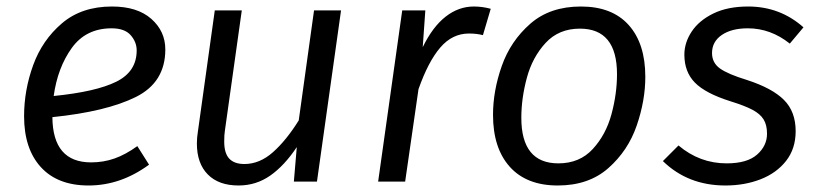

<svg xmlns="http://www.w3.org/2000/svg" viewBox="-20 -558 2517 590"><path d="M141 -198Q142 -59 260 -59Q298 -59 332 -71Q366 -83 402 -109L438 -52Q351 12 252 12Q157 12 105.5 -44.5Q54 -101 54 -201Q54 -281 82 -358Q110 -435 170.5 -486.5Q231 -538 324 -538Q402 -538 445 -500Q488 -462 488 -406Q488 -305 397.5 -260Q307 -215 141 -198ZM400 -403Q400 -429 381.5 -450Q363 -471 323 -471Q244 -471 200.5 -410.5Q157 -350 145 -263Q275 -276 337.5 -307Q400 -338 400 -403Z M585 -117Q585 -135 588 -153L640 -526H723L671 -156Q669 -144 669 -123Q669 -87 684.5 -70.5Q700 -54 731 -54Q778 -54 819 -90.5Q860 -127 898 -188L945 -526H1028L954 0H883L892 -106Q854 -49 810.5 -18.5Q767 12 713 12Q652 12 618.5 -22Q585 -56 585 -117Z M1488 -531 1464 -450Q1445 -455 1421 -455Q1370 -455 1333 -412Q1296 -369 1266 -284L1225 0H1142L1216 -526H1287L1279 -413Q1309 -475 1349 -506.5Q1389 -538 1436 -538Q1462 -538 1488 -531Z M1495 -205Q1495 -279 1522 -355.5Q1549 -432 1609.5 -485Q1670 -538 1765 -538Q1861 -538 1912 -481Q1963 -424 1963 -322Q1963 -249 1936.5 -172Q1910 -95 1849.5 -41.5Q1789 12 1694 12Q1598 12 1546.5 -45.5Q1495 -103 1495 -205ZM1876 -330Q1876 -470 1762 -470Q1697 -470 1656.5 -426Q1616 -382 1599 -319Q1582 -256 1582 -196Q1582 -56 1696 -56Q1761 -56 1801.5 -100Q1842 -144 1859 -207Q1876 -270 1876 -330Z M2449 -474 2407 -424Q2348 -471 2278 -471Q2228 -471 2198 -450.5Q2168 -430 2168 -395Q2168 -365 2192.5 -347.5Q2217 -330 2276 -312Q2353 -287 2389 -251Q2425 -215 2425 -155Q2425 -101 2395.5 -63.5Q2366 -26 2317 -7Q2268 12 2209 12Q2094 12 2017 -63L2065 -111Q2130 -56 2213 -56Q2276 -56 2306.5 -83Q2337 -110 2337 -147Q2337 -174 2326.5 -191Q2316 -208 2292.5 -220.5Q2269 -233 2224 -247Q2148 -271 2115.5 -304Q2083 -337 2083 -390Q2083 -427 2105.5 -461Q2128 -495 2172 -516.5Q2216 -538 2279 -538Q2377 -538 2449 -474Z"/></svg>

Font: FiraGO Book
Style: Italic
Weight: 350
Italic angle: -8°
Designer: bBox Type GmbH
Foundry: bBox Type GmbH
Version: Version 1.001